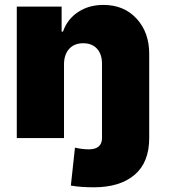

<svg xmlns="http://www.w3.org/2000/svg" viewBox="-20 -573 702 797"><path d="M245.7 -306.8V0H49.7V-545.5H235.8V-441.8H241.5Q259.2 -493.3 304 -522.9Q348.7 -552.6 409.1 -552.6Q495 -552.6 547.4 -495.2Q599.8 -437.9 599.4 -348V0Q599.4 101.2 538.5 152.9Q477.6 204.5 369.3 204.5Q315.3 204.5 274.1 197.4L291.2 39.8Q320.3 46.9 348 46.9Q403.4 46.9 403.4 0V-306.8Q403.8 -347.3 383 -370.4Q362.2 -393.5 325.3 -393.5Q288.7 -393.5 267.4 -370.4Q246.1 -347.3 245.7 -306.8Z"/></svg>

Font: Karasuma Gothic
Style: Black
Weight: 900
Designer: Rasmus Andersson / Ryoko Nishizuka
Foundry: Genbu
Version: Version 1.00